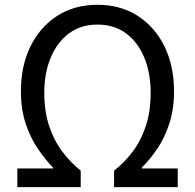

<svg xmlns="http://www.w3.org/2000/svg" viewBox="-20 -766 798 786"><path d="M51 0V-76.3H196.8V-80.3Q165.9 -112 135.6 -156.1Q105.3 -200.2 85.4 -259.2Q65.6 -318.3 65.6 -392.3Q65.6 -495.7 104.3 -575.2Q143 -654.8 213.4 -700.6Q283.8 -746.4 379.1 -746.4Q473.8 -746.4 544.4 -700.6Q615 -654.8 653.7 -575.2Q692.4 -495.7 692.4 -392.3Q692.4 -318.3 672.9 -259.2Q653.3 -200.2 623.2 -156.1Q593.1 -112 560.6 -80.3V-76.3H707.6V0H447V-67.4Q489.3 -100.3 523.2 -145.3Q557.2 -190.3 576.9 -249.9Q596.7 -309.6 596.7 -386.5Q596.7 -466.6 571 -529.5Q545.2 -592.5 496.6 -628.9Q448 -665.4 379.1 -665.4Q310.6 -665.4 262 -628.9Q213.4 -592.5 187.3 -529.5Q161.3 -466.6 161.3 -386.5Q161.3 -309.6 181.3 -249.9Q201.2 -190.3 235.1 -145.3Q269.1 -100.3 310.4 -67.4V0Z"/></svg>

Font: Noto Sans JP
Style: Regular
Weight: 100
Designer: Ryoko NISHIZUKA 西塚涼子 (kana, bopomofo & ideographs); Paul D. Hunt (Latin, Greek & Cyrillic); Sandoll Communications 산돌커뮤니
Foundry: Adobe
Version: Version 2.004;hotconv 1.0.118;makeotfexe 2.5.65603